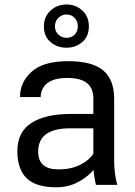

<svg xmlns="http://www.w3.org/2000/svg" viewBox="-20 -804 588 835"><path d="M269.5 -596.5Q228.5 -596.5 199.8 -621Q171 -645.5 171 -689.5Q171 -731.5 199.8 -758Q228.5 -784.5 269.5 -784.5Q309.5 -784.5 338 -758.2Q366.5 -732 366.5 -689.5Q366.5 -645.5 337.8 -621Q309 -596.5 269.5 -596.5ZM269.5 -639.5Q290.5 -639.5 304.5 -653.2Q318.5 -667 318.5 -689.5Q318.5 -711.5 304.5 -726.2Q290.5 -741 269.5 -741Q249 -741 234 -726.5Q219 -712 219 -689.5Q219 -667.5 234 -653.5Q249 -639.5 269.5 -639.5ZM223.5 10.5Q136.5 10.5 96 -28.8Q55.5 -68 55.5 -146.5Q55.5 -230 116.5 -269.2Q177.5 -308.5 288.5 -308.5H386V-375.5Q386 -420 358.5 -442.5Q331 -465 271.5 -465Q231.5 -465 206 -454Q180.5 -443 168.8 -424.2Q157 -405.5 157 -382H67Q67 -447 118 -492.5Q169 -538 276.5 -538Q381 -538 428.8 -497.8Q476.5 -457.5 476.5 -374.5V-106.5Q476.5 -48.5 490 0H397Q388.5 -38 387 -65Q359 -32.5 317.5 -11Q276 10.5 223.5 10.5ZM237 -67.5Q290 -67.5 329.2 -87.5Q368.5 -107.5 386 -135.5V-246H285.5Q146 -246 146 -145Q146 -67.5 232.5 -67.5Z"/></svg>

Font: Roberto Sans
Style: Regular
Weight: 400
Designer: Google (font) & Cristiano Sobral (main changes)
Version: Version 1.500; ttfautohint (v1.8.4.7-5d5b-dirty)